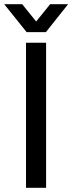

<svg xmlns="http://www.w3.org/2000/svg" viewBox="-37 -888 342 908"><path d="M86 0V-686H181V0ZM-17 -868H68L156 -759H112L200 -868H285L180 -736H89Z"/></svg>

Font: Archivo SemiBold
Style: Regular
Weight: 400
Version: Version 2.001